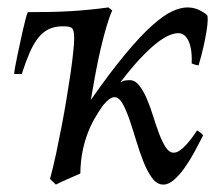

<svg xmlns="http://www.w3.org/2000/svg" viewBox="-20 -477 602 517"><path d="M224.6 -208Q277.3 -283.2 317.6 -331.5Q357.9 -379.9 388.9 -407.7Q419.9 -435.5 443.1 -446.3Q466.3 -457 484.4 -457Q500 -457 513.2 -451.4Q526.4 -445.8 537.1 -437Q539.6 -435.1 539.3 -423.3Q539.1 -411.6 536.1 -393.1Q533.2 -374.5 527.8 -350.6Q522.5 -326.7 514.6 -300.8Q504.4 -302.2 496.1 -306.2Q497.1 -329.6 494.1 -345.2Q491.2 -360.8 485.8 -370.4Q480.5 -379.9 473.6 -383.8Q466.8 -387.7 460 -387.7Q449.2 -387.7 434.8 -381.6Q420.4 -375.5 401.4 -360.6Q382.3 -345.7 358.2 -320.1Q334 -294.4 303.7 -254.9Q312 -259.8 318.4 -260.5Q324.7 -261.2 329.1 -261.2Q343.8 -261.2 355 -246.8Q366.2 -232.4 375.5 -210.7Q384.8 -189 392.6 -163.6Q400.4 -138.2 408.7 -116.5Q417 -94.7 426.3 -80.3Q435.5 -65.9 447.8 -65.9Q455.6 -65.9 464.1 -71.8Q472.7 -77.6 480.7 -86.4Q488.8 -95.2 496.6 -105.7Q504.4 -116.2 510.7 -126L519.5 -120.1Q522.5 -118.2 526.9 -112.3Q516.6 -91.8 503.9 -68.4Q491.2 -44.9 477.3 -25.4Q463.4 -5.9 448.7 7.1Q434.1 20 419.9 20Q402.8 20 389.9 2.7Q377 -14.6 366.5 -41Q356 -67.4 346.9 -97.7Q337.9 -127.9 328.9 -154.3Q319.8 -180.7 310.1 -198Q300.3 -215.3 288.1 -215.3Q281.2 -215.3 273.7 -209.5Q266.1 -203.6 257.8 -193.8Q245.1 -176.3 234.4 -157.2Q223.6 -138.2 215.3 -116Q207 -93.8 201.9 -67.6Q196.8 -41.5 196.3 -9.8Q189.5 -6.8 180.7 -2.9Q171.9 1 162.8 4.9Q153.8 8.8 145 12.9Q136.2 17.1 130.4 20L114.7 4.9Q123 -25.9 130.9 -62.5Q138.7 -99.1 146 -137.2Q153.3 -175.3 159.4 -212.4Q165.5 -249.5 170.2 -281.2Q174.8 -313 177.2 -336.9Q179.7 -360.8 179.7 -372.1Q179.7 -382.8 178.7 -389.6Q177.7 -396.5 174.6 -400.1Q171.4 -403.8 165.3 -405Q159.2 -406.2 149.4 -406.2Q127.9 -406.2 111.8 -398.7Q95.7 -391.1 83 -375.2Q70.3 -359.4 59.8 -335.2Q49.3 -311 38.6 -277.8H18.1Q18.6 -284.7 21 -298.1Q23.4 -311.5 26.9 -327.9Q30.3 -344.2 34.2 -362.1Q38.1 -379.9 41.7 -396.2Q45.4 -412.6 48.8 -425.3Q52.2 -438 54.7 -444.3Q86.9 -444.3 114.3 -444.8Q141.6 -445.3 167.2 -446.8Q192.9 -448.2 218 -450.7Q243.2 -453.1 272 -457L282.2 -448.7Q274.4 -431.6 266.6 -405Q258.8 -378.4 251.2 -346.2Q243.7 -314 237.1 -278.6Q230.5 -243.2 224.6 -208Z"/></svg>

Font: Gentium Plus
Style: Italic
Weight: 400
Italic angle: -8°
Designer: J. Victor Gaultney, Annie Olsen, Iska Routamaa
Foundry: SIL International
Version: Version 1.510